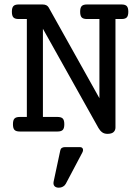

<svg xmlns="http://www.w3.org/2000/svg" viewBox="-20 -600 640 876"><path d="M102.5 -513.2H64.9Q48.3 -513.2 41.3 -520.5Q34.2 -527.8 34.2 -546.4Q34.2 -564.9 41.3 -572.3Q48.3 -579.6 64.9 -579.6H174.3Q194.3 -579.6 202.1 -565.9L433.6 -151.9V-513.2H376.5Q359.9 -513.2 352.8 -520.5Q345.7 -527.8 345.7 -546.4Q345.7 -564.9 352.8 -572.3Q359.9 -579.6 376.5 -579.6H534.7Q551.3 -579.6 558.3 -572.3Q565.4 -564.9 565.4 -546.4Q565.4 -527.8 558.3 -520.5Q551.3 -513.2 534.7 -513.2H506.8V-18.1Q506.8 -5.4 498 2.7Q489.3 10.7 470.2 10.7Q456.1 10.7 446.3 3.7Q436.5 -3.4 429.2 -16.1L175.8 -468.8V-66.4H242.7Q259.3 -66.4 266.4 -59.1Q273.4 -51.8 273.4 -33.2Q273.4 -14.6 266.4 -7.3Q259.3 0 242.7 0H69.8Q53.2 0 46.1 -7.3Q39.1 -14.6 39.1 -33.2Q39.1 -51.8 46.1 -59.1Q53.2 -66.4 69.8 -66.4H102.5ZM280.3 238.3Q275.9 246.6 267.3 251.5Q258.8 256.3 248.5 256.3Q234.9 256.3 228.5 249Q222.2 241.7 224.6 229L254.9 86.9Q256.3 79.1 261.7 75.2Q267.1 71.3 275.4 71.3H344.7Q354.5 71.3 357.7 78.6Q360.8 85.9 355.5 96.2Z"/></svg>

Font: Courier Prime
Style: Regular
Weight: 400
Designer: Alan Dague-Greene
Foundry: Quote-Unquote Apps
Version: Version 1.203